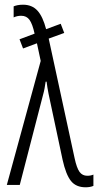

<svg xmlns="http://www.w3.org/2000/svg" viewBox="-20 -786 417 816"><path d="M9 0 153 -527 137 -602 78 -580 63 -619 127 -643Q118 -684 105.5 -701.5Q93 -719 70 -719Q53 -719 38 -712V-759Q45 -762 55 -764Q65 -766 78 -766Q116 -766 139 -741Q162 -716 176 -662L238 -685L253 -646L187 -622L297 -114Q306 -72 318 -55.5Q330 -39 351 -39Q366 -39 377 -44V4Q363 10 344 10Q303 10 281.5 -17Q260 -44 246 -107L196 -342Q190 -370 186.5 -386.5Q183 -403 181.5 -414Q180 -425 178 -439H174Q172 -425 169.5 -411Q167 -397 163 -383L64 0Z"/></svg>

Font: Noto Sans ExtraCondensed Light
Style: Regular
Weight: 300
Width: 2
Designer: Monotype Design Team
Foundry: Monotype Imaging Inc.
Version: Version 2.013; ttfautohint (v1.8.4.7-5d5b)